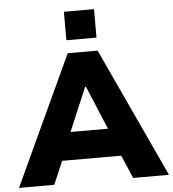

<svg xmlns="http://www.w3.org/2000/svg" viewBox="-67 -986 938 1042"><g transform="rotate(-5 402.5 -465.5)"><path d="M-6 0 321 -705H484L811 0H616L533 -193L607 -126H195L269 -193L186 0ZM399 -515 281 -235 255 -278H547L521 -235L404 -515ZM320 -776V-931H484V-776Z"/></g></svg>

Font: Nunito Sans 8pt Black
Style: Regular
Weight: 900
Version: Version 3.101;gftools[0.9.27]